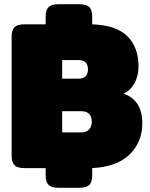

<svg xmlns="http://www.w3.org/2000/svg" viewBox="-20 -795 708 908"><path d="M196 36V0H95Q62 0 48.5 -14Q35 -28 35 -57V-623Q35 -652 48.5 -666Q62 -680 95 -680H196V-718Q196 -747 209.5 -761Q223 -775 256 -775H355Q389 -775 402.5 -761.5Q416 -748 416 -718V-680Q529 -676 582 -624Q635 -572 635 -480Q635 -435 615.5 -400.5Q596 -366 564 -352Q653 -322 653 -212Q653 -123 593 -64.5Q533 -6 416 0V36Q416 66 402.5 79.5Q389 93 355 93H256Q223 93 209.5 79Q196 65 196 36ZM350 -423Q396 -423 396 -467Q396 -511 350 -511H274V-423ZM367 -169Q388 -169 401 -182.5Q414 -196 414 -219Q414 -243 401.5 -256Q389 -269 367 -269H274V-169Z"/></svg>

Font: Mitr
Style: Bold
Weight: 700
Designer: Thanarat Vachiruckul
Foundry: Cadson Demak
Version: Version 1.003